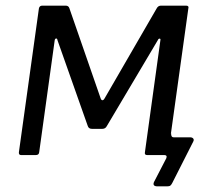

<svg xmlns="http://www.w3.org/2000/svg" viewBox="-20 -550 756 681"><path d="M539 111Q520 111 526 96L570 11Q572 5 570 2.5Q568 0 563 0H523L528 -63H583L587 -78Q586 -63 596 -63H654Q662 -63 665.5 -58.5Q669 -54 665 -47L591 99Q588 105 584.5 108Q581 111 573 111ZM55 0Q46 0 47 -10L118 -520Q120 -530 130 -530H213Q223 -530 226 -521L337 -201Q339 -195 343 -194.5Q347 -194 351 -201L535 -519Q538 -525 542 -527.5Q546 -530 551 -530H640Q651 -530 648 -520L577 -10Q576 0 566 0H502Q492 0 494 -10L549 -408Q550 -413 546 -413Q542 -413 540 -408L359 -103Q354 -93 343 -93H306Q294 -93 291 -104L184 -407Q183 -414 179 -413.5Q175 -413 174 -407L119 -10Q118 0 107 0Z"/></svg>

Font: Libre Franklin
Style: Italic
Weight: 400
Italic angle: -8°
Designer: Pablo Impallari, Rodrigo Fuenzalida, Nhung Nguyen
Foundry: Impallari Type
Version: Version 3.000